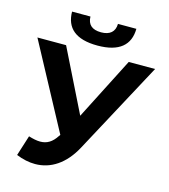

<svg xmlns="http://www.w3.org/2000/svg" viewBox="-130 -1001 985 1119"><g transform="rotate(15 362.0 -441.0)"><path d="M359 -745C490 -745 552 -800 553 -898H442C441 -850 412 -825 359 -825C304 -825 277 -850 276 -898H165C166 -800 226 -745 359 -745ZM560 -700 368 -324 182 -700H9L285 -186L279 -178C252 -136 221 -118 181 -118C160 -118 137 -123 111 -131L72 -8C111 8 149 16 186 16C280 16 363 -38 421 -146L719 -700Z"/></g></svg>

Font: AWKNG-Font
Style: Bold
Weight: 700
Designer: Awakening Church
Foundry: Awakening Church
Version: Version 1.700;PS 001.700;hotconv 1.0.88;makeotf.lib2.5.64775